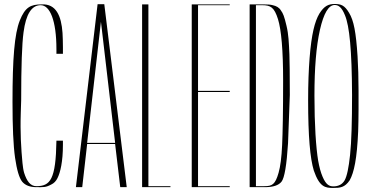

<svg xmlns="http://www.w3.org/2000/svg" viewBox="-20 -928 1840 952"><path d="M42 -423.8C42 -299.8 45.9 -207 54.7 -145.5C63.5 -85 75.2 -45.9 89.8 -27.3C105.5 -8.8 128.9 0 160.2 0C194.3 0 206.1 2 233.4 -12.7C248 -19.5 257.8 -30.3 264.6 -43.9C279.3 -72.3 292 -127.9 292 -209V-230.5H259.8C256.8 -38.1 229.5 -4.9 160.2 -4.9C129.9 -4.9 112.3 -31.2 99.6 -71.3C91.8 -97.7 89.8 -141.6 86.9 -173.8C84 -208 82 -263.7 82 -298.8C82 -317.4 82 -339.8 83 -367.2C84 -394.5 85 -416 85 -431.6C85 -598.6 88.9 -710.9 96.7 -767.6C108.4 -857.4 136.7 -902.3 181.6 -902.3C227.5 -902.3 259.8 -827.1 259.8 -683.6V-661.1H292V-694.3C292 -721.7 291 -745.1 290 -764.6C284.2 -849.6 257.8 -910.2 186.5 -906.2C131.8 -906.2 104.5 -892.6 78.1 -826.2C51.8 -759.8 42 -638.7 42 -423.8Z M387.7 0 412.1 -213.9H550.8L576.2 0H608.4L497.1 -907.2H463.9L356.4 0ZM480.5 -820.3 550.8 -219.7H412.1Z M684.6 0H825.2V-4.9H715.8V-906.2H684.6Z M1119.1 0V-4.9H961.9V-471.7H1119.1V-477.5H961.9V-902.3H1119.1V-906.2H930.7V0Z M1217.8 0H1293.9C1334 0 1361.3 -8.8 1376 -27.3C1390.6 -45.9 1401.4 -109.4 1408.2 -217.8L1417 -457C1417 -561.5 1416 -628.9 1415 -658.2C1412.1 -717.8 1411.1 -756.8 1400.4 -800.8C1389.6 -846.7 1383.8 -861.3 1373 -876C1364.3 -890.6 1350.6 -898.4 1332 -902.3C1321.3 -905.3 1306.6 -906.2 1290 -906.2H1217.8ZM1249 -4.9V-902.3H1279.3C1322.3 -902.3 1339.8 -891.6 1358.4 -833C1375 -779.3 1383.8 -677.7 1383.8 -527.3C1383.8 -377 1381.8 -270.5 1378.9 -209C1376 -147.5 1370.1 -101.6 1361.3 -71.3C1344.7 -12.7 1329.1 -4.9 1291 -4.9Z M1507.8 -431.6C1507.8 -251 1517.6 -142.6 1536.1 -82C1564.5 0 1592.8 3.9 1631.8 3.9C1666 3.9 1689.5 2 1713.9 -34.2C1735.4 -72.3 1750 -140.6 1755.9 -276.4C1756.8 -308.6 1757.8 -345.7 1757.8 -385.7V-435.5V-478.5C1757.8 -543 1755.9 -599.6 1752.9 -649.4C1745.1 -767.6 1734.4 -826.2 1710.9 -864.3C1688.5 -902.3 1669.9 -908.2 1639.6 -908.2C1609.4 -908.2 1587.9 -899.4 1563.5 -860.4C1551.8 -840.8 1542 -814.5 1534.2 -780.3C1518.6 -712.9 1507.8 -592.8 1507.8 -431.6ZM1539.1 -454.1C1539.1 -589.8 1547.9 -698.2 1566.4 -780.3C1585 -862.3 1609.4 -903.3 1639.6 -903.3C1658.2 -903.3 1674.8 -891.6 1690.4 -852.5C1712.9 -798.8 1724.6 -678.7 1725.6 -458C1725.6 -324.2 1722.7 -225.6 1715.8 -160.2C1709 -95.7 1700.2 -53.7 1688.5 -33.2C1676.8 -13.7 1658.2 -3.9 1632.8 -3.9C1612.3 -3.9 1595.7 -12.7 1579.1 -52.7C1570.3 -73.2 1563.5 -98.6 1557.6 -130.9C1546.9 -196.3 1539.1 -306.6 1539.1 -454.1Z"/></svg>

Font: Caledo
Style: Light
Weight: 300
Designer: BSozoo
Foundry: BSozoo
Version: Version 002.000